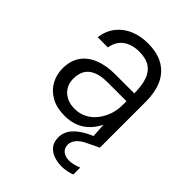

<svg xmlns="http://www.w3.org/2000/svg" viewBox="-211 -647 957 957"><g transform="rotate(45 267.0 -168.5)"><path d="M226 12Q169 12 130 -10.5Q91 -33 71.5 -69.5Q52 -106 52 -148Q52 -203 77.5 -239.5Q103 -276 149.5 -294.5Q196 -313 257 -313H393Q393 -367 380.5 -403.5Q368 -440 339.5 -459Q311 -478 264 -478Q213 -478 179.5 -454Q146 -430 138 -382H66Q73 -433 101 -468Q129 -503 171.5 -520.5Q214 -538 264 -538Q334 -538 378 -511Q422 -484 442.5 -436.5Q463 -389 463 -327V0H401L395 -94Q386 -75 371.5 -56Q357 -37 336.5 -21.5Q316 -6 288.5 3Q261 12 226 12ZM237 -48Q273 -48 302 -63.5Q331 -79 351 -105Q371 -131 382 -163Q393 -195 393 -229V-258H263Q212 -258 182 -244.5Q152 -231 139 -207Q126 -183 126 -151Q126 -121 139 -98Q152 -75 177 -61.5Q202 -48 237 -48ZM393 201Q365 201 339 192Q313 183 296.5 163Q280 143 280 109Q280 86 290.5 65Q301 44 325 24Q349 4 388 -14L444 -38L462 0L402 29Q368 45 353.5 64Q339 83 339 102Q339 127 356 140.5Q373 154 401 154Q415 154 431.5 150Q448 146 464 139V188Q448 194 430 197.5Q412 201 393 201Z"/></g></svg>

Font: DM Sans 9pt Light
Style: Regular
Weight: 300
Version: Version 4.004;gftools[0.9.30]